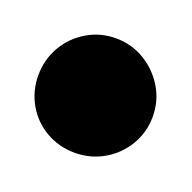

<svg xmlns="http://www.w3.org/2000/svg" viewBox="-87 -198 276 276"><g transform="rotate(20 50.5 -60.5)"><path d="M-37 -60Q-37 -36 -25.5 -16Q-14 4 6 15.5Q26 27 50 27Q74 27 94 15.5Q114 4 126 -16Q138 -36 138 -60Q138 -84 126 -104Q114 -124 94 -136Q74 -148 50 -148Q26 -148 6 -136Q-14 -124 -25.5 -104Q-37 -84 -37 -60Z"/></g></svg>

Font: Linefont
Style: Bold
Weight: 700
Monospace: yes
Version: Version 3.002;gftools[0.9.33]